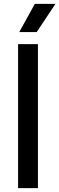

<svg xmlns="http://www.w3.org/2000/svg" viewBox="-20 -967 305 987"><path d="M73 0V-740H175V0ZM79 -802 159 -947H265L168.5 -802Z"/></svg>

Font: Encode Sans SmCnd Md
Style: Regular
Weight: 500
Width: 4
Designer: Multiple Designers
Foundry: Impallari Type
Version: Version 3.002; ttfautohint (v1.8.3) -l 8 -r 50 -G 200 -x 14 